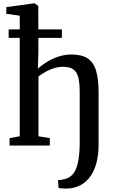

<svg xmlns="http://www.w3.org/2000/svg" viewBox="-20 -840 664 1108"><path d="M368.5 248Q364 248 353 247.8Q342 247.5 331.8 246.8Q321.5 246 318 244.5L314.5 199Q322 200 339.2 196.8Q356.5 193.5 367 189Q394.5 178.5 410.5 150.8Q426.5 123 433.2 79.5Q440 36 440 -22V-305.5Q440 -356.5 432.8 -389.5Q425.5 -422.5 404.8 -438.5Q384 -454.5 343.5 -454.5Q317.5 -454.5 291.8 -446.5Q266 -438.5 243.2 -425.8Q220.5 -413 202 -399V-53.5L267.5 -43V0H35V-43L94 -53.5V-749.5L16.5 -760.5V-799L174.5 -820.5H180.5L201 -805.5L201.5 -538L198.5 -443Q216.5 -461 246.8 -480.2Q277 -499.5 314.5 -512.5Q352 -525.5 392.5 -525.5Q452.5 -525.5 486.5 -502.5Q520.5 -479.5 534.8 -430.8Q549 -382 549 -306V-7Q549 53 536.5 100Q524 147 500.5 179.2Q477 211.5 443.8 229Q410.5 246.5 368.5 248ZM30 -621.5V-670.5H337V-621.5Z"/></svg>

Font: Merriweather 48pt Medium
Style: Regular
Weight: 500
Version: Version 2.100